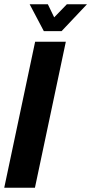

<svg xmlns="http://www.w3.org/2000/svg" viewBox="-25 -887 431 907"><path d="M141 -690H286L140 0H-5ZM115 -867H201L231 -805L291 -867H386L266 -740H182Z"/></svg>

Font: Decalotype
Style: Bold Italic
Weight: 700
Italic angle: -12°
Designer: Alfredo Marco Pradil
Foundry: Alfredo Marco Pradil
Version: Version 1.0